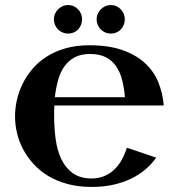

<svg xmlns="http://www.w3.org/2000/svg" viewBox="-20 -720 693 755"><path d="M193.8 -305.2Q192.9 -294.4 192.9 -284.4Q192.9 -274.4 192.9 -264.2Q192.9 -217.8 198.7 -173.8Q204.6 -129.9 220.5 -95.7Q236.3 -61.5 264.6 -40.3Q293 -19 337.9 -18.1Q366.7 -18.1 389.4 -27.3Q412.1 -36.6 429.2 -53Q446.3 -69.3 458.5 -91.3Q470.7 -113.3 479 -139.2L594.2 -100.1Q576.7 -75.2 552.2 -54.2Q527.8 -33.2 496.3 -17.8Q464.8 -2.4 426 6.3Q387.2 15.1 340.8 15.1Q288.6 15.1 246.1 3.7Q203.6 -7.8 170.2 -27.8Q136.7 -47.9 112.1 -75Q87.4 -102.1 71 -132.8Q54.7 -163.6 46.9 -196.8Q39.1 -230 39.1 -262.2Q39.1 -293 46.1 -325.4Q53.2 -357.9 68.4 -389.2Q83.5 -420.4 106.7 -448Q129.9 -475.6 162.4 -496.6Q194.8 -517.6 236.8 -529.8Q278.8 -542 331.1 -542Q407.7 -542 461.7 -522.9Q515.6 -503.9 550.5 -471.4Q585.4 -439 602.8 -396Q620.1 -353 624 -305.2ZM334 -507.8Q298.3 -507.8 273.7 -494.6Q249 -481.4 232.9 -458.5Q216.8 -435.5 208.3 -404.5Q199.7 -373.5 195.8 -337.9H471.2Q468.3 -373 460.7 -403.8Q453.1 -434.6 437.7 -457.8Q422.4 -481 397.2 -494.4Q372.1 -507.8 334 -507.8ZM302.7 -644Q302.7 -632.3 298.6 -622.1Q294.4 -611.8 287.1 -604.2Q279.8 -596.7 269.8 -592.3Q259.8 -587.9 248 -587.9Q236.3 -587.9 226.1 -592.3Q215.8 -596.7 208.3 -604.2Q200.7 -611.8 196.3 -622.1Q191.9 -632.3 191.9 -644Q191.9 -655.3 196.3 -665.5Q200.7 -675.8 208.3 -683.3Q215.8 -690.9 226.1 -695.6Q236.3 -700.2 248 -700.2Q259.8 -700.2 269.8 -695.6Q279.8 -690.9 287.1 -683.3Q294.4 -675.8 298.6 -665.5Q302.7 -655.3 302.7 -644ZM470.7 -644Q470.7 -632.3 466.6 -622.1Q462.4 -611.8 455.1 -604.2Q447.8 -596.7 437.7 -592.3Q427.7 -587.9 416 -587.9Q404.3 -587.9 394 -592.3Q383.8 -596.7 376.2 -604.2Q368.7 -611.8 364.3 -622.1Q359.9 -632.3 359.9 -644Q359.9 -655.3 364.3 -665.5Q368.7 -675.8 376.2 -683.3Q383.8 -690.9 394 -695.6Q404.3 -700.2 416 -700.2Q427.7 -700.2 437.7 -695.6Q447.8 -690.9 455.1 -683.3Q462.4 -675.8 466.6 -665.5Q470.7 -655.3 470.7 -644Z"/></svg>

Font: Uncial Antiqua
Style: Regular
Weight: 400
Version: Version 1.000